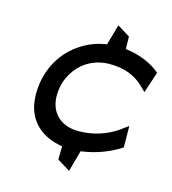

<svg xmlns="http://www.w3.org/2000/svg" viewBox="-100 -638 739 824"><g transform="rotate(15 269.0 -226.0)"><path d="M63 -228C58 -194 58 -161 64 -132C78 -64 126 -13 206 5C210 6 215 8 226 9L225 68L282 103L308 9C373 1 434 -23 480 -53L483 -55L482 -150L448 -125C403 -94 345 -72 278 -72C256 -72 235 -75 217 -83C167 -104 138 -154 150 -228C153 -250 161 -272 172 -291C201 -344 257 -385 333 -385C400 -385 447 -364 481 -332L507 -307L538 -401L536 -403C500 -433 448 -457 382 -465L381 -520L325 -555L299 -464C281 -461 260 -456 241 -449C154 -416 81 -341 63 -228Z"/></g></svg>

Font: Charger Sport
Style: SeBdObl
Weight: 600
Designer: Jasper
Foundry: Cannot Into Space Fonts
Version: Version 1.1